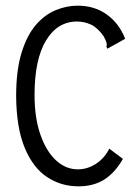

<svg xmlns="http://www.w3.org/2000/svg" viewBox="-20 -648 490 678"><path d="M257 10Q196 10 146.5 -22.5Q97 -55 67.5 -125.5Q38 -196 37 -308Q37 -401 56.5 -463Q76 -525 107.5 -561Q139 -597 177.5 -612.5Q216 -628 254 -628Q314 -628 357.5 -596.5Q401 -565 422 -511L368 -481L359 -476L356 -483Q358 -491 356 -498Q354 -505 346 -520Q324 -551 300.5 -561.5Q277 -572 252 -572Q183 -572 142.5 -505Q102 -438 102 -313Q102 -232 122.5 -173Q143 -114 177.5 -82Q212 -50 255 -50Q288 -50 318 -69Q348 -88 366 -123L414 -87Q387 -39 349 -14.5Q311 10 257 10Z"/></svg>

Font: Inconsolata SemiCondensed
Style: Regular
Weight: 400
Width: 4
Monospace: yes
Designer: Raph Levien, Cyreal, Brenton Simpson
Foundry: Raph Levien, Cyreal, Google
Version: Version 3.000; ttfautohint (v1.8.2.53-6de2)